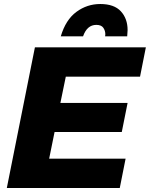

<svg xmlns="http://www.w3.org/2000/svg" viewBox="-20 -937 747 957"><path d="M577 0H14L154 -701H707L678 -555H308L281 -424H616L587 -279H252L225 -146H606ZM614 -756H504L505 -766Q505 -784 495 -798.5Q485 -813 460 -813Q414 -813 394 -756H283Q307.5 -838.5 360.8 -877.8Q414 -917 480 -917Q549 -917 582.5 -880.5Q616 -844 616 -787Z"/></svg>

Font: Argentum Novus
Style: Bold Italic
Weight: 700
Designer: Julieta Ulanovsky (font) & Cristiano Sobral (main changes)
Foundry: Julieta Ulanovsky (font) & Cristiano Sobral (main changes)
Version: Version 3.00;November 27, 2020;FontCreator 13.0.0.2655 64-bi